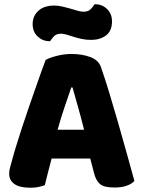

<svg xmlns="http://www.w3.org/2000/svg" viewBox="-20 -869 667 900"><path d="M403 -126H222Q212 -90 204.5 -59Q197 -28 190 -1Q176 4 160.5 7.5Q145 11 123 11Q72 11 47.5 -6.5Q23 -24 23 -55Q23 -69 27 -83Q31 -97 36 -116Q43 -143 55.5 -183.5Q68 -224 83 -270.5Q98 -317 115 -365.5Q132 -414 147 -457.5Q162 -501 174.5 -535.5Q187 -570 194 -588Q211 -598 245.5 -607Q280 -616 315 -616Q365 -616 403.5 -601.5Q442 -587 453 -555Q471 -504 492 -435Q513 -366 534 -292.5Q555 -219 575 -147.5Q595 -76 610 -21Q598 -7 574 1.5Q550 10 517 10Q468 10 449 -6Q430 -22 421 -57ZM314 -459Q300 -418 283 -368Q266 -318 250 -261H374Q360 -318 345.5 -368.5Q331 -419 320 -459ZM231 -843Q252 -843 272 -838.5Q292 -834 310.5 -828.5Q329 -823 344.5 -818.5Q360 -814 372 -814Q394 -814 406 -827Q418 -840 423 -849H427Q459 -849 482 -826.5Q505 -804 505 -769Q505 -724 477 -703Q449 -682 407 -682Q383 -682 362.5 -686.5Q342 -691 325 -696.5Q308 -702 293 -706.5Q278 -711 266 -711Q244 -711 232.5 -698.5Q221 -686 215 -676H211Q180 -676 156.5 -698Q133 -720 133 -756Q133 -778 141.5 -794.5Q150 -811 164 -822Q178 -833 195.5 -838Q213 -843 231 -843Z"/></svg>

Font: Baloo Tammudu 2 ExtraBold
Style: Regular
Weight: 800
Designer: Maithili Shingre, Omkar Shende and Ek Type
Foundry: Ek Type
Version: Version 1.640;hotconv 1.0.111;makeotfexe 2.5.65597; ttfautoh